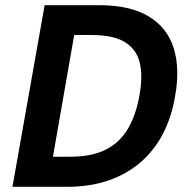

<svg xmlns="http://www.w3.org/2000/svg" viewBox="-20 -720 728 740"><path d="M28 0 152 -700H361Q482 -700 553.5 -656.5Q625 -613 649.5 -534.5Q674 -456 655 -350Q642 -271 609 -206.5Q576 -142 523.5 -96Q471 -50 399.5 -25Q328 0 237 0ZM184 -116H250Q335 -116 389 -144Q443 -172 473.5 -224.5Q504 -277 517 -350Q531 -424 519 -476.5Q507 -529 462.5 -557Q418 -585 333 -585H266Z"/></svg>

Font: DM Sans 9pt
Style: Bold Italic
Weight: 700
Italic angle: -10°
Version: Version 4.004;gftools[0.9.30]